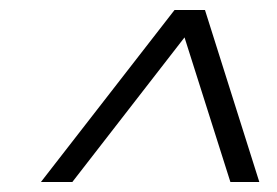

<svg xmlns="http://www.w3.org/2000/svg" viewBox="-20 -710 555 385"><path d="M62 -345 330 -690H391L500 -345H442L350 -635L125 -345Z"/></svg>

Font: Platypi Medium
Style: Italic
Weight: 500
Italic angle: -13°
Designer: David Sargent
Foundry: Bolt Cutter Type
Version: Version 1.200; ttfautohint (v1.8.4.7-5d5b)